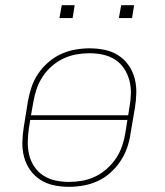

<svg xmlns="http://www.w3.org/2000/svg" viewBox="-20 -715 640 743"><path d="M247 8Q217 8 188.5 2Q160 -4 136.5 -19Q113 -34 97 -56.5Q81 -79 73.5 -106.5Q66 -134 66.5 -163.5Q67 -193 72 -223L88 -323Q93 -351 102 -378Q111 -405 127.5 -429.5Q144 -454 167 -474Q190 -494 216.5 -506Q243 -518 271 -523Q299 -528 327 -528Q356 -528 385 -522Q414 -516 437.5 -501Q461 -486 477 -463.5Q493 -441 500.5 -413.5Q508 -386 507.5 -356.5Q507 -327 502 -297L485 -197Q481 -169 471.5 -142Q462 -115 445.5 -90.5Q429 -66 406.5 -46Q384 -26 357.5 -14Q331 -2 302.5 3Q274 8 247 8ZM476 -269 481 -300Q486 -327 486.5 -353.5Q487 -380 480.5 -404.5Q474 -429 460 -450Q446 -471 425 -484.5Q404 -498 378.5 -503.5Q353 -509 326 -509Q301 -509 275.5 -504.5Q250 -500 225.5 -488.5Q201 -477 180 -458.5Q159 -440 144.5 -417.5Q130 -395 121.5 -370Q113 -345 109 -320L100 -269ZM247 -11Q272 -11 298 -15.5Q324 -20 348 -31.5Q372 -43 393 -61.5Q414 -80 429 -102.5Q444 -125 452.5 -150Q461 -175 465 -200L473 -251H97L92 -220Q88 -193 87.5 -166.5Q87 -140 93 -115.5Q99 -91 113 -70Q127 -49 148 -35.5Q169 -22 194.5 -16.5Q220 -11 247 -11ZM440 -645 449 -695H499L491 -645ZM210 -645 219 -695H269L261 -645Z"/></svg>

Font: Iosevka SS04 Th Ex Obl
Style: Regular
Weight: 100
Width: 7
Italic angle: -9°
Monospace: yes
Designer: Belleve Invis
Foundry: Belleve Invis
Version: Version 19.0.0; ttfautohint (v1.8.4)